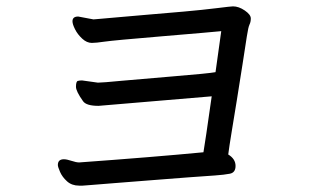

<svg xmlns="http://www.w3.org/2000/svg" viewBox="-20 -647 1040 604"><path d="M240 -63H229Q206 -63 191 -76.5Q176 -90 169 -106Q162 -122 162 -128Q162 -146 181 -146Q190 -146 205 -141Q220 -136 229 -136Q463 -153 620 -168Q625 -196 646 -344L290 -314Q251 -314 241 -329Q219 -360 219 -374Q219 -391 225 -392.5Q231 -394 238 -394L288 -387Q302 -387 364 -393Q406 -397 521.5 -406.5Q637 -416 658 -420L676 -549Q647 -546 491.5 -533Q336 -520 309 -516Q282 -512 269 -512Q253 -512 238.5 -525.5Q224 -539 216 -555Q208 -571 208 -580Q208 -595 226 -595L274 -586L286 -587Q312 -589 354.5 -593Q397 -597 446.5 -601Q496 -605 557.5 -610.5Q619 -616 663 -621.5Q707 -627 713 -627Q731 -627 750 -614Q769 -601 769 -589Q769 -578 765 -570Q761 -562 756.5 -532.5Q752 -503 743 -445Q734 -387 725 -331.5Q716 -276 708.5 -230.5Q701 -185 698 -161Q721 -147 721 -125Q721 -104 703 -100.5Q685 -97 656 -95Q627 -93 571.5 -89Q516 -85 455.5 -80Q395 -75 341 -71Q287 -67 266 -65Q245 -63 240 -63Z"/></svg>

Font: ToneOZ-Pinyin-WenKai-Medium
Style: Medium
Weight: 700
Designer: Fontworks Inc.
Foundry: ToneOZ
Version: Version 0.240331